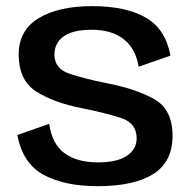

<svg xmlns="http://www.w3.org/2000/svg" viewBox="-20 -618 643 642"><path d="M306 4.5Q428.5 4.5 492.8 -36.2Q557 -77 557 -164Q557 -253 494 -287.5Q431 -322 338 -339.5Q261 -355 211.5 -371.8Q162 -388.5 162 -436Q162 -474 192.8 -496.2Q223.5 -518.5 287 -518.5Q353.5 -518.5 393.8 -486.8Q434 -455 443.5 -395L550 -432Q533.5 -521.5 466.8 -559.5Q400 -597.5 288.5 -597.5Q175.5 -597.5 109 -557Q42.5 -516.5 42.5 -436Q42.5 -349.5 100.8 -312.2Q159 -275 252.5 -256.5Q332.5 -240.5 384.8 -223.5Q437 -206.5 437 -155Q437 -119 404.2 -97Q371.5 -75 308 -75Q238 -75 196 -105.5Q154 -136 144.5 -204L38 -166.5Q56 -71 126.2 -33.2Q196.5 4.5 306 4.5Z"/></svg>

Font: Anybody UltraCondensed Thin Medium
Style: Regular
Weight: 500
Version: Version 1.111